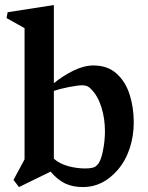

<svg xmlns="http://www.w3.org/2000/svg" viewBox="-20 -739 594 771"><path d="M56.2 12.2 34.2 -16.6 78.6 -99.1V-626L6.3 -666.5L10.7 -689.9L196.3 -718.8V-404.8Q231.9 -434.1 274.4 -455.1Q316.9 -476.1 355.5 -476.1Q412.1 -476.1 448.2 -443.4Q484.4 -410.6 500.7 -358.9Q517.1 -307.1 517.1 -247.6Q517.1 -191.9 500.5 -142.3Q483.9 -92.8 452.6 -56.6Q393.1 12.2 313.5 12.2Q272 12.2 241.7 -2.2Q211.4 -16.6 183.1 -49.8ZM322.8 -62.5Q340.8 -62.5 352.5 -65.7Q364.3 -68.8 370.6 -77.1Q384.3 -89.4 392.8 -130.6Q401.4 -171.9 401.4 -211.9Q401.4 -263.7 387 -309.1Q372.6 -354.5 345.7 -381.3Q333 -396.5 311 -396.5Q293 -396.5 256.6 -389.4Q220.2 -382.3 196.3 -374V-101.6Q219.7 -81.1 253.9 -71.8Q288.1 -62.5 322.8 -62.5Z"/></svg>

Font: Vesper Libre Medium
Style: Regular
Weight: 500
Designer: Robert Keller & Kimya Gandhi
Foundry: Mota Italic
Version: Version 1.058